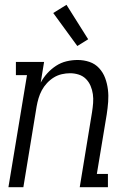

<svg xmlns="http://www.w3.org/2000/svg" viewBox="-20 -777 540 797"><path d="M15 0 92 -465H46V-520H163L149 -434Q160 -455 176.5 -473Q193 -491 213 -504Q233 -517 256 -522.5Q279 -528 302 -528Q328 -528 351.5 -520Q375 -512 391.5 -494Q408 -476 416.5 -453Q425 -430 428 -405Q431 -380 429 -354Q427 -328 423 -302L382 -55H428V0H311L362 -311Q365 -330 366.5 -349Q368 -368 365.5 -386Q363 -404 356 -420.5Q349 -437 336.5 -449.5Q324 -462 306.5 -467.5Q289 -473 271 -473Q254 -473 236.5 -469Q219 -465 203.5 -455.5Q188 -446 175 -432Q162 -418 153.5 -402Q145 -386 140 -369Q135 -352 132 -335L77 0ZM301 -586 201 -723 256 -757 346 -614Z"/></svg>

Font: Iosevka Curly Slab Light
Style: Italic
Weight: 300
Italic angle: -9°
Monospace: yes
Designer: Belleve Invis
Foundry: Belleve Invis
Version: Version 22.1.2; ttfautohint (v1.8.4)